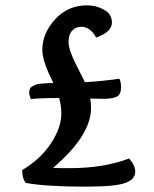

<svg xmlns="http://www.w3.org/2000/svg" viewBox="-20 -694 575 717"><path d="M432 -368Q432 -341 416 -333Q400 -325 365 -325Q340 -325 317 -326Q320 -309 320 -291Q320 -188 178 -67Q199 -66 239 -66Q367 -66 462 -102Q485 -77 485 -53Q485 -24 448 -11Q412 3 299 3Q152 3 76 -11Q63 -27 63 -59Q132 -100 170.5 -159Q209 -218 209 -269Q209 -299 201 -328Q132 -328 95 -324Q89 -340 89 -348Q89 -356 91.5 -362Q94 -368 100.5 -371.5Q107 -375 112.5 -377.5Q118 -380 128 -381Q138 -382 144 -382.5Q150 -383 162 -383.5Q174 -384 179 -384Q177 -389 170 -403.5Q163 -418 160 -425Q157 -432 152 -445Q147 -458 144.5 -467Q142 -476 140 -487Q138 -498 138 -508Q138 -569 185.5 -621.5Q233 -674 305 -674Q340 -674 369 -657.5Q398 -641 398 -610Q398 -574 339 -554Q317 -594 283 -594Q263 -594 249.5 -579.5Q236 -565 236 -537Q236 -508 265 -451Q294 -394 297 -387Q364 -391 426 -400Q432 -387 432 -368Z"/></svg>

Font: Overlock
Style: Bold
Weight: 700
Designer: Dario Muhafara
Foundry: Dario Manuel Muhafara
Version: Version 1.002